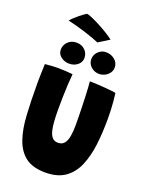

<svg xmlns="http://www.w3.org/2000/svg" viewBox="-195 -1180 996 1290"><g transform="rotate(20 303.0 -535.0)"><path d="M296.5 14.5Q206.5 14.5 155.2 -23.8Q104 -62 78.5 -134Q53.5 -204 47.5 -305.5Q41.5 -407 41.5 -536.5Q41.5 -552.5 42 -569Q42.5 -585.5 42.8 -602.5Q43 -619.5 43.8 -636.5Q44.5 -653.5 45 -669.5Q68.5 -671.5 92 -673.2Q115.5 -675 137 -675Q164.5 -675 192.5 -673.2Q220.5 -671.5 243 -669Q239.5 -632.5 237.2 -590.2Q235 -548 234 -503.8Q233 -459.5 233 -416.5Q233 -368 235.5 -331Q238 -294 244 -268.5Q252 -234.5 267.2 -218.5Q282.5 -202.5 307 -202.5Q337 -202.5 352.8 -222.2Q368.5 -242 374.2 -276.8Q380 -311.5 380 -356Q380 -375.5 379.5 -407.8Q379 -440 378 -478.2Q377 -516.5 375.5 -553.8Q374 -591 372.2 -620.2Q370.5 -649.5 368.5 -664Q391 -664 420.5 -662.2Q450 -660.5 479 -658.2Q508 -656 529.5 -653.5Q551 -651 556.5 -649.5Q560.5 -623.5 563 -594Q565.5 -564.5 567 -533.2Q568.5 -502 568.5 -470Q568.5 -369.5 557.8 -281.8Q547 -194 518.2 -127.2Q489.5 -60.5 435.8 -23Q382 14.5 296.5 14.5ZM196.5 -727.5Q163.5 -727.5 137.8 -747Q112 -766.5 112 -797.5Q112 -831.5 136.5 -854.8Q161 -878 196 -878Q234 -878 257.5 -854.8Q281 -831.5 281 -798.5Q281 -767.5 256 -747.5Q231 -727.5 196.5 -727.5ZM409 -731.5Q375.5 -731.5 351 -753.5Q326.5 -775.5 326.5 -807.5Q326.5 -839.5 349.8 -862.2Q373 -885 405 -885Q441 -885 467.5 -863.2Q494 -841.5 494 -808Q494 -785 481.2 -767.8Q468.5 -750.5 449 -741Q429.5 -731.5 409 -731.5ZM196 -1084Q207.5 -1083 233 -1072Q258.5 -1061 290.2 -1044.5Q322 -1028 352.2 -1009.5Q382.5 -991 403.5 -974.5L326.5 -926.5Q310 -934 281 -944.5Q252 -955 217.8 -965.8Q183.5 -976.5 151 -985.2Q118.5 -994 94.5 -999Q98.5 -1004.5 113.2 -1018.8Q128 -1033 150 -1051Q172 -1069 196 -1084Z"/></g></svg>

Font: Grandstander Thin ExtraBold
Style: Regular
Weight: 800
Version: Version 1.200